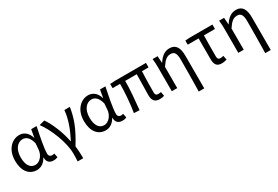

<svg xmlns="http://www.w3.org/2000/svg" viewBox="62 -1571 4025 2783"><g transform="rotate(-30 2074.0 -179.0)"><path d="M261 13C331 13 388 -24 429 -97H433C432 -21 475 13 540 13C572 13 594 6 610 -1L596 -70C585 -66 571 -63 559 -63C529 -63 505 -82 505 -119C505 -218 544 -400 573 -543H483L460 -414H457C426 -518 357 -557 289 -557C164 -557 51 -448 51 -262C51 -84 137 13 261 13ZM279 -63C195 -63 146 -136 146 -263C146 -406 221 -480 299 -480C350 -480 406 -453 436 -335L428 -232C420 -140 351 -63 279 -63Z M832 199H926C926 137 923 60 914 -5C1048 -223 1101 -360 1130 -543H1038C1026 -392 965 -244 895 -107H890C858 -277 778 -462 710 -557L619 -533C728 -389 836 -116 836 65C836 125 836 150 832 199Z M1413 13C1483 13 1540 -24 1581 -97H1585C1584 -21 1627 13 1692 13C1724 13 1746 6 1762 -1L1748 -70C1737 -66 1723 -63 1711 -63C1681 -63 1657 -82 1657 -119C1657 -218 1696 -400 1725 -543H1635L1612 -414H1609C1578 -518 1509 -557 1441 -557C1316 -557 1203 -448 1203 -262C1203 -84 1289 13 1413 13ZM1431 -63C1347 -63 1298 -136 1298 -263C1298 -406 1373 -480 1451 -480C1502 -480 1558 -453 1588 -335L1580 -232C1572 -140 1503 -63 1431 -63Z M2318 13C2350 13 2374 8 2393 1L2381 -68C2360 -65 2347 -63 2337 -63C2303 -63 2286 -78 2286 -116C2286 -169 2287 -344 2294 -468H2404V-543H1880L1802 -538V-468H1927C1927 -321 1913 -153 1889 0L1981 5C1996 -146 2013 -315 2013 -468H2206C2205 -348 2200 -179 2200 -122C2200 -34 2234 13 2318 13Z M2859 199H2951V-344C2951 -483 2907 -557 2803 -557C2723 -557 2665 -515 2609 -429H2606L2598 -543H2515C2522 -486 2523 -438 2523 -394V0H2614V-355C2675 -447 2716 -477 2776 -477C2840 -477 2865 -434 2865 -332C2865 -175 2863 22 2859 199Z M3353 13C3387 13 3418 6 3440 -1L3426 -71C3408 -66 3391 -63 3373 -63C3343 -63 3328 -78 3328 -116C3328 -226 3328 -346 3331 -469H3516V-543H3138L3060 -538V-469H3242V-122C3242 -34 3271 13 3353 13Z M3972 199H4064V-344C4064 -483 4020 -557 3916 -557C3836 -557 3778 -515 3722 -429H3719L3711 -543H3628C3635 -486 3636 -438 3636 -394V0H3727V-355C3788 -447 3829 -477 3889 -477C3953 -477 3978 -434 3978 -332C3978 -175 3976 22 3972 199Z"/></g></svg>

Font: Source Han Sans CN Regular
Style: Regular
Weight: 400
Designer: Ryoko NISHIZUKA (kana & ideographs); Paul D. Hunt (Latin, Greek & Cyrillic); Wenlong ZHANG (bopomofo); Sandoll Communica
Foundry: Adobe Systems Incorporated
Version: Version 1.004;PS 1.004;hotconv 1.0.82;makeotf.lib2.5.63406